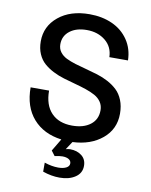

<svg xmlns="http://www.w3.org/2000/svg" viewBox="-99 -783 848 1076"><g transform="rotate(10 325.0 -244.5)"><path d="M314.9 221.2Q268.1 221.2 219.2 204.1V152.8Q260.7 167 297.9 167Q325.7 167 343.3 158Q360.8 148.9 360.8 132.8Q360.8 117.7 347.2 109.4Q333.5 101.1 311 101.1Q295.4 101.1 267.1 106.9L246.1 79.1L288.1 8.8Q185.5 -4.4 126.7 -71.5Q67.9 -138.7 67.9 -249H172.9Q172.9 -167 215.3 -122.6Q257.8 -78.1 334 -78.1Q398.4 -78.1 437.3 -107.9Q476.1 -137.7 476.1 -189.9Q476.1 -216.8 462.4 -237.1Q448.7 -257.3 425.8 -270Q402.8 -282.7 373 -292.7Q343.3 -302.7 310.3 -311.5Q277.3 -320.3 244.6 -330.1Q211.9 -339.8 182.1 -355Q152.3 -370.1 129.4 -390.1Q106.4 -410.2 92.8 -441.4Q79.1 -472.7 79.1 -513.2Q79.1 -599.1 146.5 -654.5Q213.9 -710 323.2 -710Q395 -710 452.1 -684.3Q509.3 -658.7 543.5 -608.6Q577.6 -558.6 579.1 -492.2H473.1Q471.7 -550.3 429 -585.2Q386.2 -620.1 323.2 -620.1Q263.2 -620.1 226.6 -591.8Q189.9 -563.5 189.9 -516.1Q189.9 -490.7 203.6 -472.2Q217.3 -453.6 240.2 -442.1Q263.2 -430.7 293 -421.6Q322.8 -412.6 355.7 -404.1Q388.7 -395.5 421.4 -385.5Q454.1 -375.5 483.9 -359.6Q513.7 -343.8 536.6 -322.3Q559.6 -300.8 573.2 -267.1Q586.9 -233.4 586.9 -189.9Q586.9 -102.1 521 -47.1Q455.1 7.8 352.1 12.2L321.8 58.1Q336.9 54.2 346.2 54.2Q386.2 54.2 412.6 75Q439 95.7 439 132.8Q439 174.3 403.8 197.8Q368.7 221.2 314.9 221.2Z"/></g></svg>

Font: Azeret Mono
Style: Regular
Weight: 400
Designer: Martin Vácha
Foundry: Displaay
Version: Version 1.002